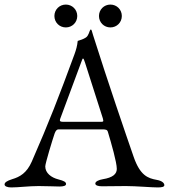

<svg xmlns="http://www.w3.org/2000/svg" viewBox="-22 -815 739 840"><path d="M266 -695C294 -695 316 -717 316 -745C316 -773 294 -795 266 -795C238 -795 216 -773 216 -745C216 -717 238 -695 266 -695ZM461 -695C489 -695 511 -717 511 -745C511 -773 489 -795 461 -795C433 -795 411 -773 411 -745C411 -717 433 -695 461 -695ZM27 5C60 5 103 -1 147 -1C184 -1 220 1 238 1C255 1 267 -2 267 -10C267 -19 257 -24 234 -30C202 -38 176 -58 176 -87C176 -100 208 -205 217 -231C222 -245 228 -249 234 -249H423C441 -249 447 -248 450 -238C465 -188 489 -105 489 -76C489 -54 472 -38 428 -31C410 -28 395 -21 395 -12C395 -4 407 0 424 0C448 0 490 -1 529 -1C574 -1 640 5 668 5C685 5 697 3 697 -5C697 -14 687 -24 664 -28C624 -35 591 -48 563 -128C530 -223 449 -459 385 -662C382 -670 381 -678 378 -684C377 -686 374 -686 373 -685C369 -679 366 -659 354 -651C342 -643 330 -640 318 -636C316 -615 311 -597 304 -578C236 -393 192 -279 117 -108C95 -58 65 -41 31 -31C9 -24 -2 -17 -2 -8C-2 0 10 5 27 5ZM261 -282C248 -282 240 -282 240 -289C240 -291 241 -294 242 -297L333 -542C337 -553 339 -559 341 -559C344 -559 346 -553 350 -541L428 -297C429 -293 430 -289 430 -287C430 -282 426 -282 416 -282Z"/></svg>

Font: Garamond-Math
Style: Regular
Weight: 400
Version: Version 2019-08-16